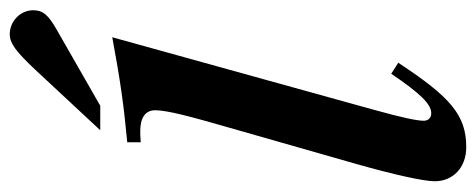

<svg xmlns="http://www.w3.org/2000/svg" viewBox="-304 -640 953 384"><g transform="rotate(-90 172.0 -447.5)"><path d="M217 -141C177 -82 156 -61 138 -61C128 -61 123 -68 123 -76C123 -90 130 -122 145 -176L290 -699C204 -683 155 -676 80 -669V-642C91 -643 97 -643 102 -643C129 -643 144 -633 144 -613C144 -589 131 -541 110 -468L36 -209C16 -138 2 -77 2 -54C2 -18 29 9 70 9C134 9 170 -22 239 -127ZM153 -723 305 -810C335 -827 344 -838 344 -857C344 -883 322 -904 296 -904C278 -904 262 -892 226 -854L104 -723Z"/></g></svg>

Font: XITS
Style: Bold Italic
Weight: 700
Italic angle: -16.33°
Designer: MicroPress Inc., with final additions and corrections provided by Coen Hoffman, Elsevier (retired)
Version: Version 1.105